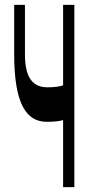

<svg xmlns="http://www.w3.org/2000/svg" viewBox="-20 -765 374 785"><path d="M238 -274V0H284V-745H238V-416C223 -411 202 -408 175 -408C116 -408 82 -444 82 -543V-745H38V-543C38 -340 88 -267 171 -267C200 -267 220 -269 238 -274Z"/></svg>

Font: 寒蝉无机体 CompactMedium
Style: Regular
Weight: 500
Width: 3
Designer: ChillTanhei {Warren2060}; 
Source Han Sans {Ryoko NISHIZUKA 西塚涼子 (kana, bopomofo & ideographs); Paul D. Hunt (Latin, Gre
Foundry: ChillType&Adobe
Version: Version 1.000;Glyphs 3.1.1 (3135)